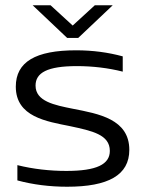

<svg xmlns="http://www.w3.org/2000/svg" viewBox="-20 -700 551 729"><path d="M246 -221C330 -203 397 -189 397 -127C397 -76 347 -51 232 -51C170 -51 106 -58 46 -73V-15C105 1 169 9 235 9C391 9 471 -35 471 -131C471 -248 354 -268 257 -287C187 -301 115 -315 115 -375C115 -424 160 -449 272 -449C331 -449 391 -442 446 -428V-486C391 -501 332 -509 269 -509C115 -509 40 -465 40 -371C40 -256 157 -239 246 -221ZM104 -680 235 -556H277L408 -680H340L256 -603L172 -680Z"/></svg>

Font: LT Wave Light
Style: Regular
Weight: 300
Designer: Daniel Lyons
Version: Version 2.5 (Glyphs App)